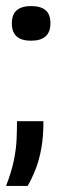

<svg xmlns="http://www.w3.org/2000/svg" viewBox="-24 -479 209 632"><path d="M-4 133Q14 86 21.5 49.5Q29 13 30.5 -18.5Q32 -50 32 -80H119Q119 -29 112 9.5Q105 48 93 78.5Q81 109 67 133ZM78 -345Q47 -345 31 -359Q15 -373 15 -402Q15 -432 31.5 -445.5Q48 -459 78 -459Q110 -459 126 -445.5Q142 -432 142 -402Q142 -345 78 -345Z"/></svg>

Font: Bricolage Grotesque 60pt
Style: Regular
Weight: 400
Version: Version 1.001;gftools[0.9.33.dev8+g029e19f]